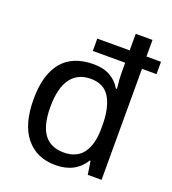

<svg xmlns="http://www.w3.org/2000/svg" viewBox="-139 -865 878 980"><g transform="rotate(20 300.0 -375.0)"><path d="M600 -603H521V0H446L435 -72H431Q380 10 273 10Q171 10 112.5 -61Q54 -132 54 -269Q54 -402 111.5 -471.5Q169 -541 283 -541Q336 -541 373 -520Q410 -499 430 -463H436Q430 -515 430 -544V-603H254V-670H430V-760H521V-670H600ZM430 -265Q430 -358 398 -412Q366 -466 294 -466Q223 -466 185.5 -414.5Q148 -363 148 -260Q148 -162 183.5 -113.5Q219 -65 291 -65Q361 -65 395.5 -112Q430 -159 430 -245Z"/></g></svg>

Font: Noto Sans Mono UI
Style: Regular
Weight: 400
Monospace: yes
Designer: Monotype Design team
Foundry: Monotype Imaging Inc.
Version: Version 1.000